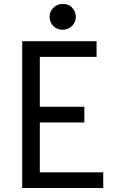

<svg xmlns="http://www.w3.org/2000/svg" viewBox="-20 -938 626 958"><path d="M293 -918.5Q321.8 -918.5 338.9 -900.9Q358.4 -880.9 358.4 -854Q358.4 -827.1 338.9 -808.1Q319.8 -789.6 293 -789.6Q265.1 -789.6 247.1 -807.1Q227.5 -826.2 227.5 -854Q227.5 -881.8 247.1 -900.1Q266.6 -918.5 293 -918.5ZM90.8 0V-732.4H461.9V-654.3H178.7V-405.3H400.9V-327.1H178.7V-78.1H495.1V0Z"/></svg>

Font: Consola Mono
Style: Book
Weight: 400
Monospace: yes
Designer: Wojciech Kalinowski "wmk69" (wmk69@o2.pl)
Foundry: Wojciech Kalinowski "wmk69" (wmk69@o2.pl)
Version: Version 2.1.0